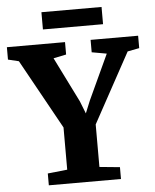

<svg xmlns="http://www.w3.org/2000/svg" viewBox="-81 -960 813 1010"><g transform="rotate(-5 325.5 -455.0)"><path d="M239 -73.5V-296.5L35.5 -664L-21 -677.5V-743H286V-677.5L218.5 -663.5L336.5 -426L362.5 -360L389.5 -426L499.5 -663.5L421 -677.5V-743H672V-677.5L610 -665.5L409 -297.5V-73L516.5 -62.5V0H135.5V-62.5ZM493.5 -910.5V-819.5H176V-910.5Z"/></g></svg>

Font: Merriweather 20pt ExtraBold
Style: Regular
Weight: 800
Version: Version 2.100